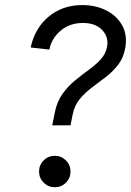

<svg xmlns="http://www.w3.org/2000/svg" viewBox="-20 -748 528 775"><path d="M190.9 -242.2 201.2 -293.9Q210 -337.9 232.2 -368.9Q254.4 -399.9 282.7 -423.1Q311 -446.3 338.6 -466.3Q366.2 -486.3 386.5 -508.3Q406.7 -530.3 412.1 -559.1Q419.4 -598.1 392.6 -626.7Q365.7 -655.3 314.5 -655.3Q261.2 -655.3 224.6 -624Q188 -592.8 179.2 -547.9L104 -556.2Q113.8 -605 141.8 -643.8Q169.9 -682.6 213.4 -705.1Q256.8 -727.5 312.5 -727.5Q365.7 -727.5 408.2 -706.3Q450.7 -685.1 472.7 -646.5Q494.6 -607.9 485.8 -555.7Q479 -515.6 457.8 -487.8Q436.5 -460 408.4 -438.2Q380.4 -416.5 352.1 -395.5Q323.7 -374.5 302.2 -348.6Q280.8 -322.8 273.4 -286.1L264.6 -242.2ZM201.2 7.8Q174.8 7.8 156.2 -10.7Q137.7 -29.3 137.7 -55.7Q137.7 -82 156.2 -100.6Q174.8 -119.1 201.2 -119.1Q227.5 -119.1 246.1 -100.6Q264.6 -82 264.6 -55.7Q264.6 -29.3 246.1 -10.7Q227.5 7.8 201.2 7.8Z"/></svg>

Font: Reddit Sans
Style: Italic
Weight: 400
Italic angle: -11.25°
Designer: Stephen Hutchings
Version: Version 1.013